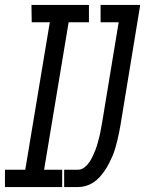

<svg xmlns="http://www.w3.org/2000/svg" viewBox="-52 -755 586 775"><path d="M207 0V-70H264Q277 -70 289 -79.5Q301 -89 309 -101Q317 -113 323 -126Q329 -139 334 -152Q339 -165 342.5 -178.5Q346 -192 349.5 -205.5Q353 -219 355 -232.5Q357 -246 360 -259L427 -665H354V-735H514L434 -248Q431 -232 428 -216.5Q425 -201 421 -185.5Q417 -170 412.5 -154.5Q408 -139 401.5 -124Q395 -109 387.5 -94.5Q380 -80 370.5 -66Q361 -52 349.5 -39.5Q338 -27 324 -18Q310 -9 294.5 -4.5Q279 0 264 0ZM-32 0V-70H50L149 -665H76L75 -735H307V-665H225L126 -70H199V0Z"/></svg>

Font: Iosevka Algr
Style: Italic
Weight: 400
Italic angle: -9°
Monospace: yes
Designer: Belleve Invis
Foundry: Belleve Invis
Version: Version 26.0.2; ttfautohint (v1.8.3)